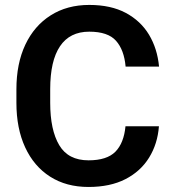

<svg xmlns="http://www.w3.org/2000/svg" viewBox="-20 -741 694 771"><path d="M483.9 -233.9H618.2Q612.8 -163.1 578.6 -107.9Q544.4 -52.7 483.4 -21.5Q422.4 9.8 335.4 9.8Q246.1 9.8 181.2 -31.7Q116.2 -73.2 81.1 -149.2Q45.9 -225.1 45.9 -328.1V-382.3Q45.9 -485.8 81.8 -561.8Q117.7 -637.7 183.6 -679.4Q249.5 -721.2 338.4 -721.2Q425.3 -721.2 485.1 -689.2Q544.9 -657.2 578.4 -601.6Q611.8 -545.9 618.7 -473.6H484.4Q478.5 -540.5 446 -577.1Q413.6 -613.8 338.4 -613.8Q260.3 -613.8 220.9 -555.2Q181.6 -496.6 181.6 -383.3V-328.1Q181.6 -219.2 217.8 -158.2Q253.9 -97.2 335.4 -97.2Q409.2 -97.2 443.4 -131.8Q477.5 -166.5 483.9 -233.9Z"/></svg>

Font: Vazirmatn RD UI SemiBold
Style: Regular
Weight: 600
Designer: Saber Rastikerdar
Foundry: Saber Rastikerdar
Version: Version 33.003